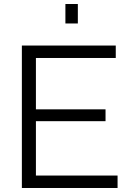

<svg xmlns="http://www.w3.org/2000/svg" viewBox="-20 -937 649 957"><path d="M306 -820H368V-917H306ZM566 -62H159V-333H506V-392H159V-648H557V-710H89V0H566Z"/></svg>

Font: FIGSv2-sans-serif
Style: Regular
Weight: 400
Designer: Matt McInerney, Pablo Impallari, Rodrigo Fuenzalida,Mirko Velimirovic
Foundry: Matt McInerney, Pablo Impallari, Rodrigo Fuenzalida
Version: Version 4.021;hotconv 1.0.109;makeotfexe 2.5.65596